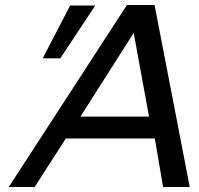

<svg xmlns="http://www.w3.org/2000/svg" viewBox="-20 -744 790 764"><path d="M629 0 596 -193H242L118 0H15L485 -724H595L735 0ZM512 -613 300 -280H573ZM220 -512H150L259 -722H359Z"/></svg>

Font: Perun
Style: Italic
Weight: 400
Italic angle: -12°
Foundry: Copyright (c) Stefan Peev, Context Ltd, 2016
Version: Version 1.027